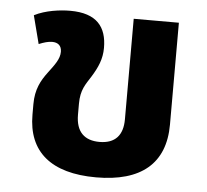

<svg xmlns="http://www.w3.org/2000/svg" viewBox="-44 -571 680 631"><g transform="rotate(5 296.0 -256.0)"><path d="M295 13C443 13 522 -52 522 -181V-517H373V-185C373 -133 348 -104 296 -104C247 -104 218 -130 218 -187V-223C218 -270 234 -288 252 -317C271 -348 284 -376 284 -413C284 -482 251 -525 163 -525C130 -525 82 -519 45 -500L69 -407C86 -414 100 -418 113 -418C131 -418 144 -409 144 -388C144 -364 128 -344 107 -316C86 -288 69 -258 69 -209V-174C69 -52 146 13 295 13Z"/></g></svg>

Font: Noto Sans Thai UI
Style: Bold
Weight: 700
Designer: Monotype Design Team
Foundry: Monotype Imaging Inc.
Version: Version 2.000